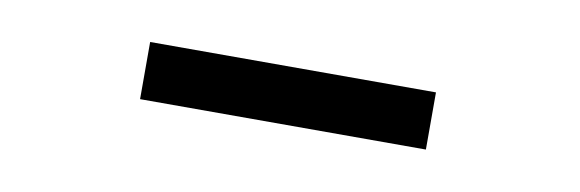

<svg xmlns="http://www.w3.org/2000/svg" viewBox="-24 -385 649 215"><g transform="rotate(10 300.0 -277.5)"><path d="M136 -245V-310H461V-245Z"/></g></svg>

Font: Orbit
Style: Regular
Weight: 400
Designer: Sooun Cho
Foundry: JAMO
Version: Version 1.000; ttfautohint (v1.8.4.7-5d5b);gftools[0.9.29]